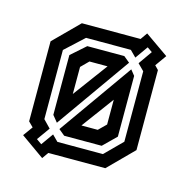

<svg xmlns="http://www.w3.org/2000/svg" viewBox="-92 -657 762 774"><g transform="rotate(15 289.5 -270.5)"><path d="M150 26.5 52 -43 81 -83 61 -103V-437L164 -540H406.5H409L429 -568.5L527 -500L493.5 -453L509 -437V-103L406.5 0H169L167 2.5ZM269 -141.5H337L368 -172V-275.5ZM132 -26.5 168 -77 192.5 -52.5H382.5L453 -123V-417L426.5 -443.5L466.5 -500.5L445.5 -515L408 -462L382.5 -487.5H195.5L118 -416V-127.5L148.5 -96L110 -42ZM212.5 -83.5 187 -104.5 404.5 -412 422.5 -389.5V-136L369 -83.5ZM170.5 -126.5 148.5 -153.5V-403L209 -456.5H363.5L389 -435.5ZM202.5 -255 309 -399H233.5L202.5 -368Z"/></g></svg>

Font: Tourney SemiBold
Style: Regular
Weight: 600
Version: Version 1.015